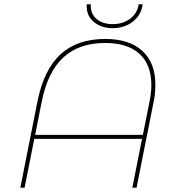

<svg xmlns="http://www.w3.org/2000/svg" viewBox="-20 -887 844 907"><path d="M714 -487Q714 -444 706 -407L625 0H605L651 -231H142L96 0H76L157 -408Q187 -558 266 -630.5Q345 -703 477 -703Q591 -703 652.5 -646.5Q714 -590 714 -487ZM695 -485Q695 -582 638.5 -633Q582 -684 477 -684Q353 -684 279 -615.5Q205 -547 177 -406L146 -250H655L686 -405Q695 -449 695 -485ZM390 -867H409Q406 -824 435 -798.5Q464 -773 513 -773Q560 -773 594.5 -798.5Q629 -824 635 -867H654Q647 -815 607 -784.5Q567 -754 512 -754Q457 -754 421.5 -785Q386 -816 390 -867Z"/></svg>

Font: Montserrat Alternates Thin
Style: Italic
Weight: 250
Italic angle: -11.3°
Designer: Julieta Ulanovsky
Foundry: Julieta Ulanovsky
Version: Version 7.200